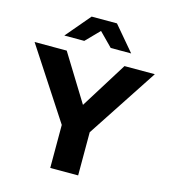

<svg xmlns="http://www.w3.org/2000/svg" viewBox="-134 -1038 1006 1143"><g transform="rotate(15 369.5 -467.0)"><path d="M283 0V-265L-1 -700H197L374 -413L553 -700H740L455 -266V0ZM446 -783 364 -866 283 -783H160L288 -934H444L572 -783Z"/></g></svg>

Font: Red Hat Text
Style: Bold
Weight: 700
Designer: Pentagram, MCKL
Foundry: MCKL
Version: Version 1.030